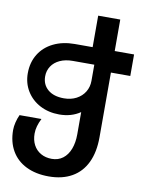

<svg xmlns="http://www.w3.org/2000/svg" viewBox="-97 -793 795 1045"><g transform="rotate(10 300.0 -271.0)"><path d="M11.5 -32Q11.5 -51.5 17 -74.2Q22.5 -97 32 -117.5H153Q141.5 -94.5 135.8 -74.2Q130 -54 130 -33Q130 2.5 144.2 29.5Q158.5 56.5 184.8 71.5Q211 86.5 245.5 86.5Q281 86.5 306.8 67Q332.5 47.5 346 12.2Q359.5 -23 359.5 -69V-192Q310.5 -158.5 243.5 -158.5Q184.5 -158.5 137.2 -183.2Q90 -208 63.2 -251.8Q36.5 -295.5 36.5 -350Q36.5 -410 64.5 -455.5Q92.5 -501 143.5 -526Q194.5 -551 261 -551H359.5V-725H481.5V-551H588.5V-432H481.5V-74.5Q481.5 7.5 454 65.2Q426.5 123 373.5 153.2Q320.5 183.5 245.5 183.5Q174 183.5 121 157.5Q68 131.5 39.8 82.8Q11.5 34 11.5 -32ZM385 -369V-458.5H266.5Q225.5 -458.5 195.2 -444.5Q165 -430.5 148.8 -405.8Q132.5 -381 132.5 -350Q132.5 -304.5 164.5 -277Q196.5 -249.5 253.5 -249.5Q292 -249.5 322 -265.2Q352 -281 368.5 -308.2Q385 -335.5 385 -369Z"/></g></svg>

Font: JuliaMono
Style: Bold
Weight: 700
Monospace: yes
Designer: cormullion
Foundry: corm
Version: Version 0.055; ttfautohint (v1.8.4)